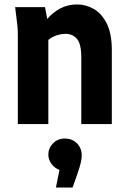

<svg xmlns="http://www.w3.org/2000/svg" viewBox="-20 -557 578 862"><path d="M48 -525H182L192 -472Q217 -501 250.5 -519Q284 -537 327 -537Q365 -537 400.5 -517Q436 -497 459 -452Q482 -407 482 -332V0H345V-298Q345 -360 325.5 -382.5Q306 -405 275 -405Q256 -405 235 -398.5Q214 -392 197 -378V0H60V-401Q60 -422 58.5 -438Q57 -454 54 -476ZM347 141Q347 169 328 222L306 285H231L247 206Q224 197 210.5 178Q197 159 197 137Q197 108 218 86.5Q239 65 271 65Q304 65 325.5 86.5Q347 108 347 141Z"/></svg>

Font: Radio Canada Condensed
Style: Bold
Weight: 700
Width: 3
Designer: Charles Daoud, Etienne Aubert Bonn, Alexandre Saumier Demers, Jacques Le Bailly
Foundry: Radio-Canada
Version: Version 2.104; ttfautohint (v1.8.4.7-5d5b);gftools[0.9.28.de